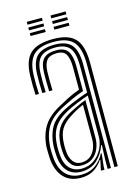

<svg xmlns="http://www.w3.org/2000/svg" viewBox="-111 -769 587 835"><g transform="rotate(-15 182.5 -351.0)"><path d="M299.8 0V-466Q299.8 -534.8 273.4 -564.6Q247 -594.5 186 -594.5Q123 -594.5 94.8 -567.8Q66.5 -541 64 -479.5Q63.2 -459.8 63.5 -437Q63.8 -414.2 65 -392.2H49.8Q48.5 -415 48.2 -436.9Q48 -458.8 48.8 -480Q51 -548.2 83.1 -577.8Q115.2 -607.2 186 -607.2Q232.2 -607.2 260.6 -592.9Q289 -578.5 302 -547.5Q315 -516.5 315 -466V0ZM161 -30.2Q194.5 -30.2 218.5 -48Q242.5 -65.8 255.5 -92.4Q268.5 -119 268.5 -145.5V-330.8Q245.8 -323.2 218.1 -312Q190.5 -300.8 165.8 -287.8Q124.5 -265.8 104.8 -235.2Q85 -204.8 83 -155Q82.5 -144.2 83 -134.5Q83.5 -124.8 84.2 -114.2Q87 -72.8 107.2 -51.5Q127.5 -30.2 161 -30.2ZM164.2 -43.8Q135 -43.8 118.9 -63.8Q102.8 -83.8 99.5 -115.2Q98.5 -126.5 98.2 -136.5Q98 -146.5 98.2 -154Q100.5 -199.2 117.5 -227.2Q134.5 -255.2 171 -276Q188.5 -286 210.2 -296.2Q232 -306.5 253.2 -314.5V-144Q253.2 -119 243.6 -96Q234 -73 214.4 -58.4Q194.8 -43.8 164.2 -43.8ZM166.2 -56.2Q191 -56.2 206.8 -68.8Q222.5 -81.2 230.1 -101.1Q237.8 -121 237.8 -143V-297.2Q221 -290 205.9 -281.9Q190.8 -273.8 176.2 -264.2Q144.2 -244.2 129.6 -219.8Q115 -195.2 113.8 -154Q113.5 -145.2 113.6 -136Q113.8 -126.8 114.8 -116.8Q117 -91.2 129.9 -73.8Q142.8 -56.2 166.2 -56.2ZM147.8 7.5Q98.5 7.5 70.2 -23.4Q42 -54.2 38 -110.5Q37.2 -124.8 37 -138.1Q36.8 -151.5 37 -160.5Q40.5 -214.5 64.9 -253.6Q89.2 -292.8 148.8 -323.2Q166 -332.8 180.1 -340Q194.2 -347.2 208.1 -353.4Q222 -359.5 238.2 -365.2V-466Q238.2 -503.5 227.5 -523.5Q216.8 -543.5 186 -543.5Q153.8 -543.5 140.2 -527.4Q126.8 -511.2 125.5 -476.8Q125 -462.2 125 -441Q125 -419.8 126 -392.2H110.8Q109.8 -421.2 109.8 -441.4Q109.8 -461.5 110.2 -478Q111.5 -520.5 129.6 -538.4Q147.8 -556.2 186 -556.2Q224.8 -556.2 239.1 -533.5Q253.5 -510.8 253.5 -466V-354.8Q225.5 -345.2 201.2 -334.1Q177 -323 154 -311.2Q99 -283.2 77.2 -246.6Q55.5 -210 52.5 -159.2Q52 -147.8 52.2 -136.4Q52.5 -125 53.5 -111.8Q57 -60 82.6 -32.5Q108.2 -5 152 -5Q190.5 -5 217 -24Q243.5 -43 258 -72.5H261.5L255.2 -13.2V0H239.8V-4.5L248.8 -46H246Q229 -20.5 205.1 -6.5Q181.2 7.5 147.8 7.5ZM269.2 0V-37.2L271.8 -107H268.5Q255.5 -68.8 227.5 -43.2Q199.5 -17.8 156 -17.8Q118 -17.8 95 -42.1Q72 -66.5 68.8 -112.8Q68 -126 67.6 -136.8Q67.2 -147.5 67.8 -157.8Q70.5 -205.5 90.1 -239.9Q109.8 -274.2 160 -299.5Q178.2 -308.8 197.9 -317.1Q217.5 -325.5 236 -332.4Q254.5 -339.2 269 -343.8V-466Q269 -521.2 249.9 -545.1Q230.8 -569 186 -569Q139 -569 117.8 -548Q96.5 -527 94.8 -478.2Q94 -458.8 94.2 -436.2Q94.5 -413.8 95.5 -392.2H80.2Q79.2 -414.5 79 -437.2Q78.8 -460 79.5 -478.8Q81.5 -534 106.2 -557.9Q131 -581.8 186 -581.8Q238.8 -581.8 261.5 -554.9Q284.2 -528 284.2 -466V0ZM202 -696V-708.8H270V-696ZM95 -645V-657.8H163.2V-645ZM95 -670.5V-683.2H163.2V-670.5ZM95 -696V-708.8H163.2V-696ZM202 -645V-657.8H270V-645ZM202 -670.5V-683.2H270V-670.5Z"/></g></svg>

Font: Big Shoulders Inline Display Thin Medium
Style: Regular
Weight: 500
Version: Version 2.002